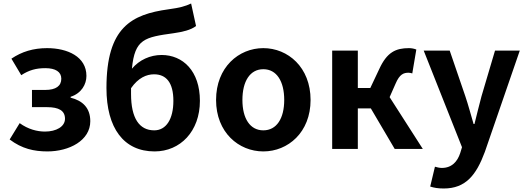

<svg xmlns="http://www.w3.org/2000/svg" viewBox="-20 -848 2992 1093"><path d="M250 14C374 14 494 -48 494 -158C494 -234 450 -275 382 -292V-297C444 -317 472 -368 472 -416C472 -525 365 -574 248 -574C170 -574 104 -554 45 -514L101 -420C145 -449 186 -460 238 -460C296 -460 329 -439 329 -400C329 -359 299 -336 237 -336H162V-238H248C315 -238 350 -218 350 -172C350 -127 300 -99 236 -99C192 -99 140 -112 92 -147L35 -54C105 -1 174 14 250 14Z M726 -346C767 -405 814 -425 857 -425C926 -425 967 -378 967 -274C967 -170 926 -106 858 -106C773 -106 726 -175 726 -313ZM1068 -828C1033 -812 1005 -804 939 -795C729 -766 586 -693 586 -347C586 -118 685 14 860 14C1006 14 1118 -100 1118 -274C1118 -444 1021 -535 900 -535C835 -535 773 -507 731 -457C747 -627 804 -636 969 -659C1018 -666 1067 -677 1096 -700Z M1479 14C1619 14 1748 -94 1748 -279C1748 -465 1619 -574 1479 -574C1339 -574 1210 -465 1210 -279C1210 -94 1339 14 1479 14ZM1479 -106C1403 -106 1360 -174 1360 -279C1360 -385 1403 -454 1479 -454C1555 -454 1598 -385 1598 -279C1598 -174 1555 -106 1479 -106Z M1871 0H2017V-231H2091L2227 0H2387L2198 -295L2232 -372C2255 -426 2278 -434 2306 -434C2314 -434 2320 -432 2327 -430L2350 -566C2338 -571 2323 -574 2308 -574C2233 -574 2183 -551 2139 -455L2088 -347H2017V-560H1871Z M2392 -560 2610 -10 2600 23C2584 72 2552 108 2495 108C2482 108 2466 104 2456 101L2429 214C2451 221 2473 225 2506 225C2631 225 2691 149 2740 17L2939 -560H2798L2721 -300C2707 -248 2694 -194 2681 -142H2676C2660 -196 2646 -250 2629 -300L2540 -560Z"/></svg>

Font: Kinto Sans
Style: Bold
Weight: 700
Designer: Authors: Ryoko NISHIZUKA  (kana & ideographs); Paul D. Hunt (Latin, Greek & Cyrillic); Wenlong ZHANG  (bopomofo); Sandol
Foundry: Adobe Systems Incorporated, ookami Inc.
Version: Version 0.001